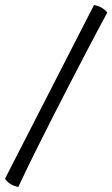

<svg xmlns="http://www.w3.org/2000/svg" viewBox="-53 -737 448 766"><path d="M322 -717Q357 -710 375 -687Q335 -613 299 -544Q263 -475 228.5 -408.5Q194 -342 160 -275Q126 -208 91 -138Q56 -68 20 9Q2 5 -10.5 -2.5Q-23 -10 -33 -24Z"/></svg>

Font: Vollkorn SemiBold
Style: Italic
Weight: 600
Italic angle: -11°
Designer: Friedrich Althausen
Foundry: Friedrich Althausen
Version: Version 5.000